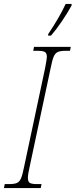

<svg xmlns="http://www.w3.org/2000/svg" viewBox="-43 -951 382 971"><path d="M-19 -20H4Q30 -20 43 -26Q56 -32 63.5 -49.5Q71 -67 79 -108L185 -606Q194 -653 194 -663Q194 -682 184 -688Q174 -694 148 -694H125L129 -714H315L311 -694H288Q262 -694 249 -688Q236 -682 228.5 -664.5Q221 -647 213 -606L107 -108Q98 -69 98 -51Q98 -32 108 -26Q118 -20 144 -20H167L163 0H-23ZM201 -779Q257 -862 289 -931H319V-923Q300 -888 271 -845Q242 -802 215 -771H200Z"/></svg>

Font: Noto Serif CondThin
Style: Italic
Weight: 250
Width: 3
Italic angle: -12°
Designer: Monotype Design Team
Foundry: Monotype Imaging Inc.
Version: Version 1.001